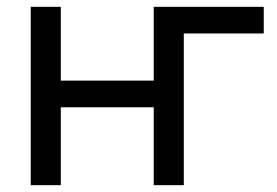

<svg xmlns="http://www.w3.org/2000/svg" viewBox="-20 -542 811 562"><path d="M518 -444V0H430V-228H158V0H70V-522H158V-306H430V-522H752V-444Z"/></svg>

Font: YasnoRaleway Medium
Style: Regular
Weight: 500
Designer: Matt McInerney, Pablo Impallari, Rodrigo Fuenzalida
Foundry: Matt McInerney, Pablo Impallari, Rodrigo Fuenzalida
Version: Version 4.026